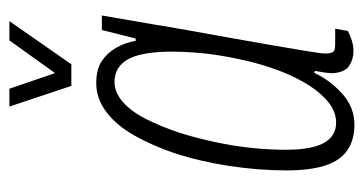

<svg xmlns="http://www.w3.org/2000/svg" viewBox="-203 -560 775 409"><g transform="rotate(-90 184.5 -355.5)"><path d="M123 12Q91 12 69 -3Q47 -18 36.5 -50Q26 -82 26 -133Q26 -192 35.5 -254.5Q45 -317 63 -372Q79 -419 100.5 -457Q122 -495 150.5 -516.5Q179 -538 212 -538Q241 -538 258.5 -526.5Q276 -515 287 -496Q298 -477 302 -454H307L325 -526H356L336 -410Q332 -384 324.5 -342.5Q317 -301 308.5 -253.5Q300 -206 292.5 -162.5Q285 -119 280 -88.5Q275 -58 275 -50Q275 -39 278 -34Q281 -29 294 -29H328L323 -2Q314 3 302.5 6.5Q291 10 280 10Q263 10 249 1Q235 -8 233 -34Q233 -42 234.5 -51.5Q236 -61 238 -72L234 -74Q219 -41 190 -14.5Q161 12 123 12ZM128 -27Q150 -27 170 -42.5Q190 -58 207 -84.5Q224 -111 237.5 -146Q251 -181 260 -220Q266 -246 270.5 -273Q275 -300 277 -326.5Q279 -353 279 -378Q279 -417 272.5 -444Q266 -471 251.5 -485Q237 -499 214 -499Q192 -499 171.5 -481Q151 -463 135 -431Q119 -399 106 -360Q95 -325 86.5 -285.5Q78 -246 74 -208Q70 -170 70 -134Q70 -79 84.5 -53Q99 -27 128 -27ZM344 -723 252 -591H206L162 -723H200L241 -603H217L303 -723Z"/></g></svg>

Font: Archivo ExtraCondensed Thin
Style: Italic
Weight: 250
Width: 2
Italic angle: -10°
Designer: Hector Gatti
Foundry: Omnibus-Type
Version: Version 2.001